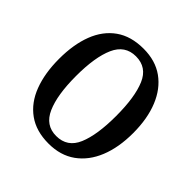

<svg xmlns="http://www.w3.org/2000/svg" viewBox="-190 -883 1050 1050"><g transform="rotate(45 335.0 -357.5)"><path d="M335 10Q239 10 175 -36Q111 -82 79.5 -165Q48 -248 48 -359Q48 -470 79.5 -552Q111 -634 175 -679.5Q239 -725 336 -725Q428 -725 491.5 -679.5Q555 -634 588.5 -551.5Q622 -469 622 -358Q622 -247 588.5 -164.5Q555 -82 491 -36Q427 10 335 10ZM335 -49Q421 -49 455.5 -130.5Q490 -212 490 -358Q490 -504 455.5 -585Q421 -666 336 -666Q252 -666 216 -585Q180 -504 180 -358Q180 -212 216 -130.5Q252 -49 335 -49Z"/></g></svg>

Font: Noto Serif Thai Condensed SemiBold
Style: Regular
Weight: 600
Width: 3
Designer: Monotype Design Team
Foundry: Monotype Imaging Inc.
Version: Version 2.002; ttfautohint (v1.8.4.7-5d5b)